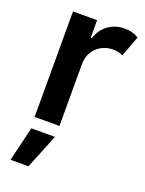

<svg xmlns="http://www.w3.org/2000/svg" viewBox="-148 -625 705 933"><g transform="rotate(20 204.5 -158.5)"><path d="M66.1 0V-545.5H190.7V-454.5H196.4Q211.3 -501.8 247.5 -527.5Q283.7 -553.3 331 -553.3Q353 -553.3 371.4 -547.9Q389.9 -542.6 404.1 -533.4L364.3 -426.8Q354 -431.8 341.6 -435Q329.2 -438.2 313.6 -438.2Q280.2 -438.2 253.2 -423.3Q226.2 -408.4 210.4 -381.9Q194.6 -355.5 194.6 -320.7V0ZM27.3 235.8 70 57.5H192.1L120 235.8Z"/></g></svg>

Font: InterMG SemiBold
Style: Regular
Weight: 600
Designer: Rasmus Andersson
Foundry: rsms
Version: Version 3.019;December 26, 2023;FontCreator 15.0.0.2955 64-b